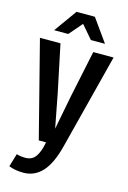

<svg xmlns="http://www.w3.org/2000/svg" viewBox="-145 -851 747 1124"><g transform="rotate(15 228.5 -289.0)"><path d="M451.7 -582 302.7 0Q274.4 107.9 228 157Q181.6 206.1 115.7 206.1Q89.8 206.1 68.8 202.4Q47.9 198.7 26.9 190.9L50.8 111.3Q63.5 115.2 75.7 116.9Q87.9 118.7 105.5 118.7Q145 118.7 166.5 88.1Q188 57.6 198.2 0H154.3L5.4 -582H129.9L189.9 -295.4L229 -91.3L268.6 -295.9L328.6 -582ZM172.9 -784.2H284.2L382.3 -646.5H296.9L228.5 -726.1L159.7 -646.5H74.2Z"/></g></svg>

Font: Decalotype Medium
Style: Regular
Weight: 500
Designer: Alfredo Marco Pradil
Foundry: Alfredo Marco Pradil
Version: Version 1.0